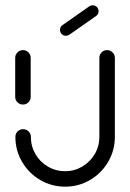

<svg xmlns="http://www.w3.org/2000/svg" viewBox="-20 -709 494 730"><path d="M67.4 -311.5Q55.2 -311.5 46.5 -320Q37.8 -328.5 37.8 -340.7V-489.3Q37.8 -501.1 46.5 -509.8Q55.2 -518.5 67.4 -518.5Q79.6 -518.5 88.1 -509.8Q96.7 -501.1 96.7 -489.3V-340.7Q96.7 -328.5 88.1 -320Q79.6 -311.5 67.4 -311.5ZM387 -518.5Q399.3 -518.5 408 -509.8Q416.7 -501.1 416.7 -488.9V-188.5Q416.7 -137 391.1 -93.5Q365.6 -50 322.2 -24.6Q278.9 0.7 227.8 0.7Q176.3 0.7 133 -24.6Q89.6 -50 64.1 -93.5Q38.5 -137 38.5 -188.5Q38.5 -200.7 47 -209.3Q55.6 -217.8 67.8 -217.8Q80 -217.8 88.7 -209.3Q97.4 -200.7 97.4 -188.5Q97.4 -153 114.8 -123Q132.2 -93 162.2 -75.6Q192.2 -58.1 227.8 -58.1Q263 -58.1 292.8 -75.7Q322.6 -93.3 340.2 -123.1Q357.8 -153 357.8 -188.5V-488.9Q357.8 -501.1 366.3 -509.8Q374.8 -518.5 387 -518.5ZM230.7 -573Q221.1 -573 214.6 -579.6Q208.1 -586.3 208.1 -595.6Q208.1 -607 217.8 -613.7L319.3 -684.8Q325.2 -688.9 332.2 -688.9Q341.9 -688.9 348.3 -682.4Q354.8 -675.9 354.8 -666.3Q354.8 -654.8 345.2 -648.1L243.7 -577Q237.8 -573 230.7 -573Z"/></svg>

Font: 26F Galaxy Hebrew Medium
Style: Regular
Weight: 500
Designer: C₂₉H₂₅N₃O₅
Version: Version 1.000